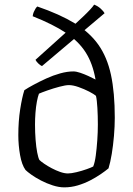

<svg xmlns="http://www.w3.org/2000/svg" viewBox="-20 -808 573 828"><path d="M257 0Q234 0 207.5 -8.5Q181 -17 157 -29.5Q133 -42 115.5 -54.5Q98 -67 90 -75Q74 -97 66.5 -139.5Q59 -182 59 -225Q59 -285 67 -336.5Q75 -388 85 -419Q100 -429 125 -442.5Q150 -456 179.5 -469.5Q209 -483 239.5 -491.5Q270 -500 296 -500Q309 -500 326.5 -494Q344 -488 361.5 -480Q379 -472 392 -465Q380 -534 349.5 -582Q319 -630 264 -666.5Q209 -703 121 -738Q122 -748 125.5 -756Q129 -764 133 -770.5Q137 -777 141 -780Q237 -747 301.5 -708Q366 -669 404 -615.5Q442 -562 458.5 -485.5Q475 -409 475 -300Q475 -263 471.5 -222Q468 -181 462 -144.5Q456 -108 448 -82Q435 -71 414.5 -57Q394 -43 369 -30Q344 -17 315.5 -8.5Q287 0 257 0ZM273 -60Q287 -60 310 -65.5Q333 -71 354 -78.5Q375 -86 382 -90Q389 -107 393 -137Q397 -167 399.5 -202.5Q402 -238 402 -271Q402 -289 401.5 -307.5Q401 -326 400 -342.5Q399 -359 397.5 -372.5Q396 -386 394 -394Q386 -402 364.5 -413Q343 -424 319 -432.5Q295 -441 277 -441Q263 -441 236.5 -434Q210 -427 184.5 -418Q159 -409 148 -404Q143 -391 139 -369.5Q135 -348 133 -322Q131 -296 131 -271Q131 -237 133.5 -205Q136 -173 140.5 -150Q145 -127 150 -118Q156 -112 170.5 -102Q185 -92 203 -82.5Q221 -73 239.5 -66.5Q258 -60 273 -60ZM161 -523Q154 -526 145.5 -534Q137 -542 133 -550L293 -694Q319 -718 337.5 -735.5Q356 -753 368.5 -766.5Q381 -780 386 -788Q402 -782 414.5 -770.5Q427 -759 431 -751Z"/></svg>

Font: Texturina 12pt ExtraLight
Style: Regular
Weight: 250
Designer: Guillermo Torres Carreño
Foundry: Omnibus-Type
Version: Version 1.002